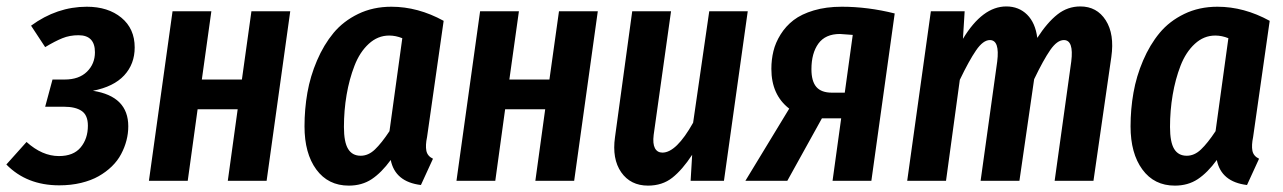

<svg xmlns="http://www.w3.org/2000/svg" viewBox="-32 -564 4002 599"><path d="M238.8 -543Q305.2 -543 346.7 -508.8Q388.2 -474.6 388.2 -416Q388.2 -364.3 355.5 -328.9Q322.8 -293.5 257.8 -280.8Q368.2 -263.7 368.2 -169.9Q368.2 -147.5 362.5 -125.7Q356.9 -104 345.9 -83.3Q335 -62.5 316.9 -44.9Q298.8 -27.3 275.6 -14.2Q252.4 -1 220.9 6.6Q189.5 14.2 152.8 14.2Q51.3 14.2 -12.2 -50.8L50.8 -121.1Q99.6 -77.1 151.9 -77.1Q197.3 -77.1 219.7 -104.2Q242.2 -131.3 242.2 -171.9Q242.2 -204.6 222.9 -217.8Q203.6 -231 168 -231H108.9L131.8 -315.9H169.9Q214.4 -315.9 239.3 -340.3Q264.2 -364.7 264.2 -400.9Q264.2 -454.1 212.9 -454.1Q185.5 -454.1 162.6 -444.8Q139.6 -435.5 108.9 -417L64.9 -483.9Q145.5 -543 238.8 -543Z M678.7 0 709.5 -223.1H584.5L553.7 0H432.6L506.3 -528.8H627.4L597.7 -315.9H722.7L752.4 -528.8H873.5L799.8 0Z M1189 -543Q1272 -543 1352.1 -499L1300.3 -136.2Q1294.9 -110.8 1298.1 -94Q1301.3 -77.1 1318.8 -68.8L1281.2 13.2Q1200.7 3.4 1187 -64.9Q1158.2 -25.4 1127.7 -5.1Q1097.2 15.1 1056.2 15.1Q991.7 15.1 954.8 -35.2Q918 -85.4 918 -169.9Q918 -223.6 927 -274.9Q936 -326.2 957 -375.2Q978 -424.3 1008.5 -461.2Q1039.1 -498 1085.4 -520.5Q1131.8 -543 1189 -543ZM1182.1 -453.1Q1146.5 -453.1 1118.4 -427.2Q1090.3 -401.4 1074 -359.1Q1057.6 -316.9 1049.3 -268.1Q1041 -219.2 1041 -168Q1041 -120.6 1054 -99.4Q1066.9 -78.1 1093.3 -78.1Q1117.2 -78.1 1137.7 -97.7Q1158.2 -117.2 1183.1 -154.8L1223.1 -444.8Q1202.6 -453.1 1182.1 -453.1Z M1638.2 0 1668.9 -223.1H1543.9L1513.2 0H1392.1L1465.8 -528.8H1586.9L1557.1 -315.9H1682.1L1711.9 -528.8H1833L1759.3 0Z M1989.7 15.1Q1935.1 15.1 1906 -26.6Q1877 -68.4 1886.7 -136.2L1940.4 -528.8H2061.5L2007.3 -143.1Q2003.9 -115.7 2011.2 -101.8Q2018.6 -87.9 2034.7 -87.9Q2078.1 -87.9 2130.4 -181.2L2180.7 -528.8H2300.8L2226.6 0H2122.6L2127.4 -81.1Q2096.7 -34.2 2065.4 -9.5Q2034.2 15.1 1989.7 15.1Z M2594.2 -543Q2675.3 -543 2759.3 -522L2686.5 0H2565.4L2592.3 -194.8H2532.2L2424.3 0H2293.5L2430.2 -225.1Q2374.5 -268.1 2374.5 -349.1Q2374.5 -377.9 2380.9 -404.3Q2387.2 -430.7 2403.3 -456.5Q2419.4 -482.4 2443.8 -501.2Q2468.3 -520 2506.8 -531.5Q2545.4 -543 2594.2 -543ZM2588.4 -458Q2543 -458 2521.2 -428Q2499.5 -397.9 2499.5 -348.1Q2499.5 -310.5 2514.9 -292.7Q2530.3 -274.9 2563.5 -274.9H2603.5L2628.4 -455.1Q2594.7 -458 2588.4 -458Z M3338.4 -543.9Q3390.1 -543.9 3417.7 -500.7Q3445.3 -457.5 3435.1 -386.2L3379.4 0H3258.3L3310.1 -372.1Q3318.4 -439 3287.1 -439Q3266.1 -439 3244.6 -408Q3223.1 -377 3194.3 -316.9L3148.4 0H3027.3L3079.1 -372.1Q3087.4 -439 3056.2 -439Q3035.2 -439 3013.2 -407Q2991.2 -375 2962.4 -314.9L2919.4 0H2798.3L2872.1 -528.8H2977.5L2972.2 -442.9Q3033.2 -543.9 3107.4 -543.9Q3146.5 -543.9 3172.4 -518.3Q3198.2 -492.7 3204.1 -445.8Q3235.4 -494.1 3267.1 -519Q3298.8 -543.9 3338.4 -543.9Z M3766.1 -543Q3849.1 -543 3929.2 -499L3877.4 -136.2Q3872.1 -110.8 3875.2 -94Q3878.4 -77.1 3896 -68.8L3858.4 13.2Q3777.8 3.4 3764.2 -64.9Q3735.4 -25.4 3704.8 -5.1Q3674.3 15.1 3633.3 15.1Q3568.8 15.1 3532 -35.2Q3495.1 -85.4 3495.1 -169.9Q3495.1 -223.6 3504.2 -274.9Q3513.2 -326.2 3534.2 -375.2Q3555.2 -424.3 3585.7 -461.2Q3616.2 -498 3662.6 -520.5Q3709 -543 3766.1 -543ZM3759.3 -453.1Q3723.6 -453.1 3695.6 -427.2Q3667.5 -401.4 3651.1 -359.1Q3634.8 -316.9 3626.5 -268.1Q3618.2 -219.2 3618.2 -168Q3618.2 -120.6 3631.1 -99.4Q3644 -78.1 3670.4 -78.1Q3694.3 -78.1 3714.8 -97.7Q3735.4 -117.2 3760.3 -154.8L3800.3 -444.8Q3779.8 -453.1 3759.3 -453.1Z"/></svg>

Font: Fira Sans Compressed Medium
Style: Italic
Weight: 500
Width: 3
Italic angle: -8°
Designer: Carrois Corporate & Edenspiekermann AG
Foundry: Carrois Corporate GbR & Edenspiekermann AG
Version: Version 4.203;PS 004.203;hotconv 1.0.88;makeotf.lib2.5.64775